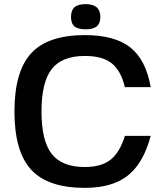

<svg xmlns="http://www.w3.org/2000/svg" viewBox="-20 -890 800 930"><path d="M585 -232H710Q675 -100 599.5 -40Q524 20 391 20Q212 20 131 -68Q50 -156 50 -350Q50 -544 131 -632Q212 -720 391 -720Q536 -720 611.5 -660Q687 -600 710 -468H585Q565 -549 520.5 -584Q476 -619 391 -619Q280 -619 230.5 -555.5Q181 -492 181 -350Q181 -208 230.5 -144.5Q280 -81 391 -81Q470 -81 515 -116Q560 -151 585 -232ZM395 -870Q466 -870 466 -808Q466 -777 449 -762.5Q432 -748 395 -748Q358 -748 341 -762Q324 -776 324 -808Q324 -840 341 -855Q358 -870 395 -870Z"/></svg>

Font: Fivo Sans Med
Style: Regular
Weight: 450
Designer: Alexander Slobzheninov
Foundry: Alexander Slobzheninov
Version: 1.0